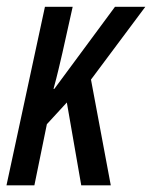

<svg xmlns="http://www.w3.org/2000/svg" viewBox="-21 -558 458 578"><path d="M-1.5 0 114.3 -537.6H197.8L167 -399.4Q161.6 -377 155.3 -349.6Q148.9 -322.3 140.1 -290.5H142.6L325.2 -537.6H416.5L252.9 -318.4L312.5 0H223.6L180.2 -249.5L120.1 -184.1L82.5 0Z"/></svg>

Font: Open Sans Condensed Medium
Style: Italic
Weight: 500
Width: 3
Italic angle: -12°
Designer: Monotype Design Team
Foundry: Monotype Imaging Inc.
Version: Version 3.000